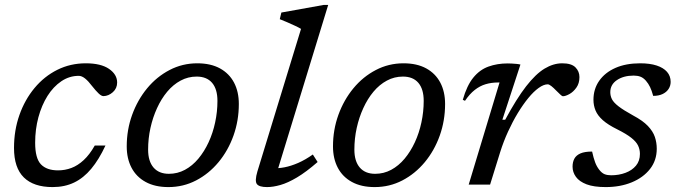

<svg xmlns="http://www.w3.org/2000/svg" viewBox="-20 -751 2764 781"><path d="M300.5 -442.5Q262 -442.5 229.5 -420.5Q197 -398.5 173.2 -360.8Q149.5 -323 136.2 -274Q123 -225 123 -170.5Q123 -107 146.5 -82.5Q170 -58 216 -58Q244.5 -58 270.5 -67.8Q296.5 -77.5 320.5 -99.8Q344.5 -122 365.5 -159H409Q382.5 -102 351.2 -64.5Q320 -27 281.5 -8.5Q243 10 194 10Q117 10 77 -29.2Q37 -68.5 37 -149Q37 -221 59 -283.2Q81 -345.5 120.5 -393Q160 -440.5 213.2 -467Q266.5 -493.5 329 -493.5Q390.5 -493.5 423.5 -470.8Q456.5 -448 456.5 -415.5Q456.5 -391.5 439 -376Q421.5 -360.5 401 -360Q392.5 -360 381 -371Q369.5 -382 354.5 -401Q339.5 -421 326 -431.8Q312.5 -442.5 300.5 -442.5Z M782.5 -493.5Q837 -493.5 874.8 -472.8Q912.5 -452 932 -415Q951.5 -378 951.5 -328Q951.5 -260.5 929.8 -199.5Q908 -138.5 868.8 -91.2Q829.5 -44 777.5 -17Q725.5 10 665 10Q610.5 10 572.5 -10.8Q534.5 -31.5 515 -68.8Q495.5 -106 495.5 -155.5Q495.5 -223 517.5 -283.8Q539.5 -344.5 578.5 -391.8Q617.5 -439 669.8 -466.2Q722 -493.5 782.5 -493.5ZM667 -44Q702 -44 732.2 -60.2Q762.5 -76.5 786.8 -105.5Q811 -134.5 828.5 -172.2Q846 -210 855.2 -253.2Q864.5 -296.5 864.5 -340.5Q864.5 -388.5 842.8 -414Q821 -439.5 780 -439.5Q745 -439.5 714.8 -423.2Q684.5 -407 660.2 -378Q636 -349 618.8 -311.2Q601.5 -273.5 592 -230.5Q582.5 -187.5 582.5 -142.5Q582.5 -95 604.5 -69.5Q626.5 -44 667 -44Z M1204.5 -633.5Q1195.5 -639 1180.5 -646Q1165.5 -653 1149 -660.2Q1132.5 -667.5 1118 -673L1124.5 -700L1297 -731H1315L1104 -42L1090 -67Q1111.5 -65.5 1137.5 -70.5Q1163.5 -75.5 1192.8 -88.2Q1222 -101 1252.5 -122.5L1272 -92Q1225.5 -51.5 1188 -29.2Q1150.5 -7 1120.5 1.5Q1090.5 10 1066.5 10Q1034.5 10 1025 -2.2Q1015.5 -14.5 1027 -53.5Z M1621.5 -493.5Q1676 -493.5 1713.8 -472.8Q1751.5 -452 1771 -415Q1790.5 -378 1790.5 -328Q1790.5 -260.5 1768.8 -199.5Q1747 -138.5 1707.8 -91.2Q1668.5 -44 1616.5 -17Q1564.5 10 1504 10Q1449.5 10 1411.5 -10.8Q1373.5 -31.5 1354 -68.8Q1334.5 -106 1334.5 -155.5Q1334.5 -223 1356.5 -283.8Q1378.5 -344.5 1417.5 -391.8Q1456.5 -439 1508.8 -466.2Q1561 -493.5 1621.5 -493.5ZM1506 -44Q1541 -44 1571.2 -60.2Q1601.5 -76.5 1625.8 -105.5Q1650 -134.5 1667.5 -172.2Q1685 -210 1694.2 -253.2Q1703.5 -296.5 1703.5 -340.5Q1703.5 -388.5 1681.8 -414Q1660 -439.5 1619 -439.5Q1584 -439.5 1553.8 -423.2Q1523.5 -407 1499.2 -378Q1475 -349 1457.8 -311.2Q1440.5 -273.5 1431 -230.5Q1421.5 -187.5 1421.5 -142.5Q1421.5 -95 1443.5 -69.5Q1465.5 -44 1506 -44Z M2012 -415.5Q2011 -415.5 2009.5 -415.5Q2008 -415.5 2006.5 -415.5Q1979 -415.5 1955.5 -408.5Q1932 -401.5 1911.2 -385.2Q1890.5 -369 1871.5 -341L1862.5 -345Q1879 -403 1905.2 -435.2Q1931.5 -467.5 1967 -480.2Q2002.5 -493 2045 -493Q2053.5 -493 2062 -492.5Q2070.5 -492 2079.5 -491.2Q2088.5 -490.5 2097 -488.5L2023.5 -264H2035Q2081 -349.5 2120 -399.8Q2159 -450 2195 -471.8Q2231 -493.5 2267 -493.5Q2304.5 -493.5 2320.8 -477Q2337 -460.5 2337 -437.5Q2337 -412 2324.5 -394.5Q2312 -377 2296 -368.2Q2280 -359.5 2269.5 -359.5Q2266.5 -359.5 2259 -366.5Q2251.5 -373.5 2241.5 -383.5Q2232 -393.5 2222.8 -400.8Q2213.5 -408 2208 -408Q2191.5 -408 2171 -393.2Q2150.5 -378.5 2129 -352.2Q2107.5 -326 2086.2 -291Q2065 -256 2046.5 -215.5Q2028 -175 2014.5 -132L1973.5 0H1886.5Z M2388.5 -134.5Q2394.5 -107.5 2400.8 -90.8Q2407 -74 2417.5 -60.5Q2428 -47 2439.2 -42.5Q2450.5 -38 2466 -38Q2497.5 -38 2524.2 -48Q2551 -58 2567 -77.2Q2583 -96.5 2583 -125Q2583 -143 2575.5 -158.8Q2568 -174.5 2548.2 -190.2Q2528.5 -206 2490.5 -225Q2453 -243.5 2432 -262.2Q2411 -281 2402.5 -301.5Q2394 -322 2394 -345Q2394 -389 2417.5 -422.5Q2441 -456 2483.5 -474.8Q2526 -493.5 2584 -493.5Q2623.5 -493.5 2651 -484.5Q2678.5 -475.5 2693.2 -458.8Q2708 -442 2708 -418Q2708 -402 2699.5 -389Q2691 -376 2675.2 -368.5Q2659.5 -361 2637 -361Q2631 -383 2624.2 -397Q2617.5 -411 2607.5 -422.5Q2597 -434.5 2585.2 -439Q2573.5 -443.5 2557.5 -443.5Q2516.5 -443.5 2489.5 -425.2Q2462.5 -407 2462.5 -376Q2462.5 -361 2469.2 -347.5Q2476 -334 2496 -318.5Q2516 -303 2555 -281.5Q2594.5 -260.5 2615.2 -238.8Q2636 -217 2643.8 -194Q2651.5 -171 2651.5 -146Q2651.5 -98.5 2624 -63.5Q2596.5 -28.5 2549.5 -9.2Q2502.5 10 2444 10Q2395.5 10 2366 -1.2Q2336.5 -12.5 2322.8 -31.5Q2309 -50.5 2309 -73Q2309 -92 2316.5 -105.8Q2324 -119.5 2341.2 -127Q2358.5 -134.5 2388.5 -134.5Z"/></svg>

Font: Newsreader 10pt
Style: Italic
Weight: 400
Italic angle: -17°
Version: Version 1.003